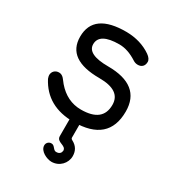

<svg xmlns="http://www.w3.org/2000/svg" viewBox="-195 -671 966 1057"><g transform="rotate(30 287.5 -142.0)"><path d="M454 -508C409 -539 357 -554 298 -555C158 -556 88 -506 88 -405C88 -308 157 -260 294 -260C385 -260 430 -229 430 -168C430 -95 384 -59 292 -59C233 -59 182 -84 140 -133C125 -150 114 -176 87 -176C63 -176 46 -159 46 -136C46 -131 48 -124 51 -115C98 -25 178 20 291 20C438 20 512 -44 512 -173C512 -284 442 -340 303 -340C215 -340 171 -362 171 -405C171 -452 213 -476 297 -476C334 -476 371 -463 410 -438C419 -432 429 -429 440 -429C463 -429 480 -443 480 -470C480 -483 471 -496 454 -508ZM327 -5C327 -22 313 -36 296 -36C279 -36 265 -22 265 -5V125C265 165 322 151 322 186C320 201 311 210 295 211C271 215 269 182 245 183C229 183 216 196 216 212C216 249 267 271 295 271C346 271 382 230 382 186C382 152 367 127 336 111C330 108 327 104 327 99Z"/></g></svg>

Font: Fabada
Style: Regular
Weight: 400
Designer: deFharo
Foundry: deFharo.com
Version: Version 4.000 2011 initial release